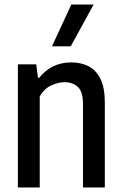

<svg xmlns="http://www.w3.org/2000/svg" viewBox="-20 -828 538 848"><path d="M59 0V-544H140L147.5 -484.5H153Q208 -552.5 295 -552.5Q337 -552.5 370.5 -535.8Q404 -519 423.5 -480Q443 -441 443 -374.5V0H346.5V-368Q346.5 -423.5 323.8 -444.2Q301 -465 265 -465Q238.5 -465 207 -451Q175.5 -437 155.5 -402.5V0ZM209.5 -623.5 295 -808H393.5L292.5 -623.5Z"/></svg>

Font: Encode Sans Condensed Condensed Medium
Style: Regular
Weight: 500
Width: 3
Designer: Multiple Designers
Foundry: Impallari Type
Version: Version 3.000; ttfautohint (v1.8.3) -l 8 -r 50 -G 200 -x 14 